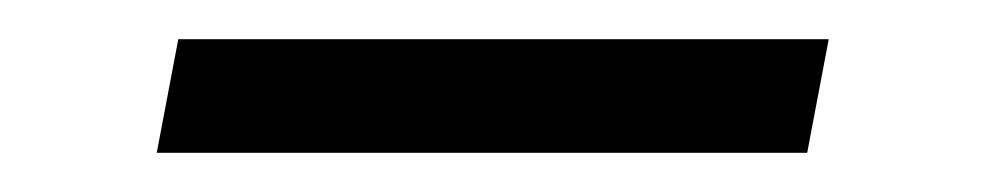

<svg xmlns="http://www.w3.org/2000/svg" viewBox="-20 5 503 98"><path d="M392 83 403 25H71L60 83Z"/></svg>

Font: Cambay Devanagari
Style: Bold Italic
Weight: 700
Designer: Pooja Saxena
Foundry: Pooja Saxena
Version: Version 1.005;PS 001.005;hotconv 1.0.70;makeotf.lib2.5.58329